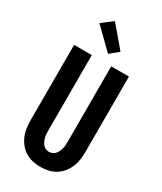

<svg xmlns="http://www.w3.org/2000/svg" viewBox="-242 -1070 984 1164"><g transform="rotate(30 250.0 -488.0)"><path d="M250 8Q222 8 195 2Q168 -4 144.5 -18.5Q121 -33 103.5 -55Q86 -77 75.5 -102.5Q65 -128 61.5 -155.5Q58 -183 58 -210V-735H182V-210Q182 -198 182.5 -185.5Q183 -173 186 -161Q189 -149 194 -137.5Q199 -126 207 -116.5Q215 -107 226.5 -102Q238 -97 250 -97Q262 -97 273.5 -102Q285 -107 293 -116.5Q301 -126 306 -137.5Q311 -149 314 -161Q317 -173 317.5 -185.5Q318 -198 318 -210V-735H442V-210Q442 -183 438.5 -155.5Q435 -128 424.5 -102.5Q414 -77 396.5 -55Q379 -33 355.5 -18.5Q332 -4 305 2Q278 8 250 8ZM263 -791 125 -926 200 -984 323 -839Z"/></g></svg>

Font: Iosevka SS18 Extrabold
Style: Regular
Weight: 800
Monospace: yes
Designer: Belleve Invis
Foundry: Belleve Invis
Version: Version 25.1.1; ttfautohint (v1.8.4)